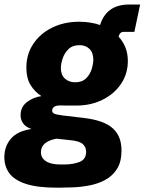

<svg xmlns="http://www.w3.org/2000/svg" viewBox="-63 -638 649 861"><path d="M191.9 203.6Q105.5 203.6 53.7 186.8Q2 169.9 -20.8 139.4Q-43.5 108.9 -43.5 66.9Q-43.5 18.6 -14.2 -15.9Q15.1 -50.3 78.1 -59.6Q51.3 -68.8 40.3 -85.2Q29.3 -101.6 29.3 -121.1Q29.3 -158.2 57.4 -179.9Q85.4 -201.7 122.6 -207Q92.8 -226.1 74 -256.8Q55.2 -287.6 55.2 -334.5Q55.2 -394 85.9 -440.7Q116.7 -487.3 170.4 -513.9Q224.1 -540.5 292.5 -540.5Q342.3 -540.5 385.7 -525.9Q414.6 -617.7 515.6 -617.7H565.4L539.6 -495.1H491.2Q474.1 -495.1 468.8 -473.6Q488.3 -452.6 499.3 -425.3Q510.3 -397.9 510.3 -364.3Q510.3 -307.1 479.5 -261.5Q448.7 -215.8 394.5 -189.5Q340.3 -163.1 270 -164.6L209 -165Q188.5 -165.5 179.7 -158.9Q170.9 -152.3 170.9 -142.1Q170.9 -133.3 179.4 -128.7Q188 -124 219.2 -120.1L314.9 -108.9Q403.3 -98.1 442.6 -62.7Q481.9 -27.3 481.9 36.6Q481.9 87.4 461.9 119.1Q441.9 150.9 409.4 168.5Q377 186 339.1 193.4Q301.3 200.7 265.4 202.1Q229.5 203.6 203.1 203.6ZM274.4 -269Q305.2 -269 323 -286.6Q340.8 -304.2 348.1 -328.1Q355.5 -352.1 355.5 -370.6Q355.5 -401.4 338.4 -418.5Q321.3 -435.5 293.5 -435.5Q262.2 -435.5 243.9 -417.5Q225.6 -399.4 217.8 -375.2Q210 -351.1 210 -333Q210 -301.8 228.3 -285.4Q246.6 -269 274.4 -269ZM208 99.6H224.6Q264.6 99.6 293.9 88.1Q323.2 76.7 323.2 42.5Q323.2 21.5 308.3 8.1Q293.5 -5.4 253.4 -9.3L189.9 -16.1Q120.6 -2.9 120.6 44.4Q120.6 70.3 143.1 85Q165.5 99.6 208 99.6Z"/></svg>

Font: Schibsted Grotesk ExtraBold
Style: Italic
Weight: 800
Italic angle: -12°
Designer: Bakken & Baeck AS, Henrik Kongsvoll
Foundry: Schibsted ASA
Version: Version 1.100; ttfautohint (v1.8.4.7-5d5b);gftools[0.9.25]